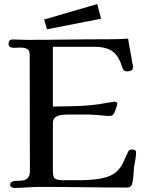

<svg xmlns="http://www.w3.org/2000/svg" viewBox="-20 -923 714 944"><path d="M649 -174Q649 -156 645.5 -137.5Q642 -119 639 -101Q637 -81 636 -60.5Q635 -40 630 -20Q629 -13 622.5 -7Q616 -1 608 -1Q501 -1 394 -2.5Q287 -4 180 -4Q147 -4 114.5 -1.5Q82 1 50 1Q44 1 37 -2.5Q30 -6 30 -13Q30 -26 40 -30Q50 -34 64.5 -34Q79 -34 93 -36Q107 -38 117 -48.5Q127 -59 127 -84L126 -653Q126 -676 113 -682.5Q100 -689 81 -689Q73 -689 64.5 -688.5Q56 -688 48 -688Q38 -688 30 -692Q22 -696 22 -707Q22 -729 43 -729Q60 -729 77 -728Q94 -727 111 -727Q212 -727 312.5 -728.5Q413 -730 514 -730Q562 -730 610 -733Q614 -704 620 -674.5Q626 -645 630 -615Q632 -610 633 -604Q634 -598 634 -593Q634 -581 625.5 -576.5Q617 -572 606 -572Q596 -572 591 -575.5Q586 -579 582 -589Q565 -647 534 -670Q503 -693 442 -693H240V-399Q278 -400 315 -400.5Q352 -401 389 -403Q428 -405 465 -410.5Q502 -416 540 -423Q541 -423 541.5 -423Q542 -423 543 -423Q546 -423 551.5 -421Q557 -419 557 -415Q557 -408 550.5 -390Q544 -372 541 -366Q534 -353 520 -353Q512 -353 503.5 -353.5Q495 -354 487 -355Q469 -357 451 -358Q433 -359 415 -360Q390 -360 366 -360Q342 -360 317 -360Q303 -360 284.5 -358Q266 -356 253 -347Q240 -338 240 -318V-79Q240 -50 252.5 -43.5Q265 -37 290 -37H377Q404 -37 437.5 -40Q471 -43 502.5 -52Q534 -61 554 -80Q575 -100 586.5 -126Q598 -152 610 -177Q615 -188 630 -188Q637 -188 643 -185Q649 -182 649 -174ZM477 -831 211 -779 197 -827 458 -903Z"/></svg>

Font: Kaisei Decol Medium
Style: Regular
Weight: 500
Designer: Font-Kai, 金井和夫
Foundry: KAZUO KANAI
Version: Version 5.003